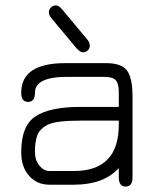

<svg xmlns="http://www.w3.org/2000/svg" viewBox="-20 -684 581 711"><path d="M210 -649.4 303.7 -537.1Q312.5 -526.4 312.5 -515.1Q312.5 -503.9 304.7 -497.1Q296.9 -490.2 287.1 -490.2Q277.3 -490.2 263.7 -504.9L169.9 -617.2Q161.1 -627.9 161.1 -638.7Q161.1 -649.4 168.9 -656.7Q176.8 -664.1 187 -664.1Q197.3 -664.1 210 -649.4ZM253.9 -50.8Q419.9 -50.8 419.9 -222.7V-237.3H276.4Q185.5 -237.3 155.8 -221.7Q126 -206.1 117.7 -181.6Q109.4 -157.2 109.4 -123.5Q109.4 -89.8 126 -70.3Q142.6 -50.8 163.1 -50.8ZM58.6 -340.8Q58.6 -450.2 221.7 -450.2H373Q429.7 -450.2 450.2 -422.9Q470.7 -395.5 470.7 -327.1V-26.4Q470.7 6.8 445.3 6.8Q419.9 6.8 419.9 -27.3V-61.5Q364.3 0 253.9 0H163.1Q117.2 0 87.9 -32.7Q58.6 -65.4 58.6 -120.1Q58.6 -218.8 111.8 -253.4Q165 -288.1 276.4 -288.1H419.9V-343.8Q419.9 -374 408.7 -386.7Q397.5 -399.4 366.2 -399.4H228.5Q109.4 -399.4 109.4 -340.8Q109.4 -306.6 84 -306.6Q58.6 -306.6 58.6 -340.8Z"/></svg>

Font: Jura
Style: Book
Weight: 400
Version: Version 2.5